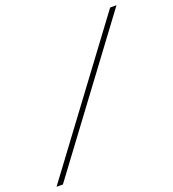

<svg xmlns="http://www.w3.org/2000/svg" viewBox="-174 -825 849 942"><g transform="rotate(-20 250.5 -354.0)"><path d="M541 -722.2 -6.8 14.2H-40L507.8 -722.2Z"/></g></svg>

Font: TypoPRO Playfair Display SC
Style: Italic
Weight: 400
Italic angle: -14°
Designer: Claus Eggers Sørensen
Foundry: Claus Eggers Sørensen
Version: Version 1.004;PS 001.004;hotconv 1.0.70;makeotf.lib2.5.58329